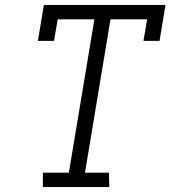

<svg xmlns="http://www.w3.org/2000/svg" viewBox="-20 -755 715 775"><path d="M153 0V-58H258L361 -677H213L198 -590H133L157 -735H648L624 -590H559L574 -677H426L323 -58H420L421 0Z"/></svg>

Font: Iosevka Etoile Light
Style: Italic
Weight: 300
Italic angle: -9°
Designer: Belleve Invis
Foundry: Belleve Invis
Version: Version 22.1.2; ttfautohint (v1.8.4)